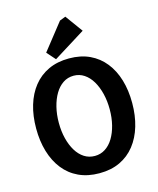

<svg xmlns="http://www.w3.org/2000/svg" viewBox="-135 -1028 925 1126"><g transform="rotate(-15 327.5 -465.5)"><path d="M328 4Q257 4 202.5 -21.5Q148 -47 111 -94Q74 -141 55 -205Q36 -269 36 -345Q36 -422 55 -485.5Q74 -549 111 -595.5Q148 -642 202.5 -667.5Q257 -693 328 -693Q399 -693 453 -667.5Q507 -642 544 -595.5Q581 -549 600 -485.5Q619 -422 619 -345Q619 -269 600 -205Q581 -141 544 -94Q507 -47 453 -21.5Q399 4 328 4ZM328 -101Q363 -101 391.5 -119.5Q420 -138 440 -171Q460 -204 471 -248Q482 -292 482 -343Q482 -394 471 -438.5Q460 -483 440 -516.5Q420 -550 391.5 -569Q363 -588 328 -588Q292 -588 263.5 -569Q235 -550 215 -516.5Q195 -483 184 -438.5Q173 -394 173 -343Q173 -292 184 -248Q195 -204 215 -171Q235 -138 263.5 -119.5Q292 -101 328 -101ZM254 -708 208 -760 335 -921 371 -935 448 -829Z"/></g></svg>

Font: Kreon Light
Style: Regular
Weight: 300
Designer: Julia Petretta
Foundry: Julia Petretta and Eli Heuer
Version: Version 2.002